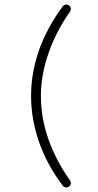

<svg xmlns="http://www.w3.org/2000/svg" viewBox="-20 -754 440 859"><path d="M297 65Q297 73 291 79Q285 85 277 85Q273 85 268 82.5Q263 80 261 77Q190 -17 154.5 -119Q119 -221 119 -325Q119 -429 155 -530.5Q191 -632 261 -726Q263 -729 268 -731.5Q273 -734 277 -734Q285 -734 291 -728Q297 -722 297 -714Q297 -708 293 -702Q229 -610 196 -513Q163 -416 163 -326Q163 -132 293 53Q297 59 297 65Z"/></svg>

Font: Tsukimi Rounded Light
Style: Regular
Weight: 300
Designer: Takashi Funayama
Foundry: Takashi Funayama
Version: Version 1.032; ttfautohint (v1.8.3)